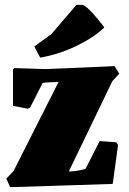

<svg xmlns="http://www.w3.org/2000/svg" viewBox="-20 -752 525 784"><path d="M21 12 6 -23 35 -53Q81 -144 127 -235Q173 -326 219 -417Q174 -417 154 -413L103 -313L93 -308L33 -320V-469L39 -474Q71 -473 102 -472Q133 -471 164 -470Q211 -472 279 -474.5Q347 -477 448 -482L467 -451L439 -421L261 -52H265Q279 -52 296.5 -55Q314 -58 329 -62L387 -176L455 -171L462 -160L442 -13L440 -1Q347 2 254.5 5Q162 8 69 11ZM144 -517 120 -562 190 -613 292 -732H319Q336 -723 358.5 -698Q381 -673 397 -652L406 -640Q366 -601 297.5 -567Q229 -533 152 -518Z"/></svg>

Font: Labrada Black
Style: Regular
Weight: 900
Designer: Mercedes Jáuregui
Foundry: Omnibus-Type Team
Version: Version 1.000; ttfautohint (v1.8.4.7-5d5b)